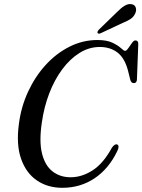

<svg xmlns="http://www.w3.org/2000/svg" viewBox="-20 -907 696 938"><path d="M553 -201Q565.5 -194 552.5 -168Q511 -82 441.8 -35.8Q372.5 10.5 284.5 10.5Q212.5 10.5 159.8 -25.8Q107 -62 82.8 -131.8Q58.5 -201.5 72.5 -302.5Q83 -385 117.2 -459Q151.5 -533 203.2 -589.8Q255 -646.5 319.8 -679Q384.5 -711.5 456 -711.5Q502 -711.5 529.5 -698.2Q557 -685 571 -671.8Q585 -658.5 591 -658.5Q597.5 -658.5 606.5 -671.2Q615.5 -684 624.5 -696.8Q633.5 -709.5 641 -709.5Q656 -709.5 655.5 -691.5L649 -519.5Q648.5 -501 633.5 -501Q620.5 -500.5 616 -519L606 -559.5Q590 -622.5 554.5 -650Q519 -677.5 467.5 -677.5Q415 -677.5 368.2 -648.2Q321.5 -619 283.8 -568Q246 -517 220.5 -450.5Q195 -384 184.5 -309Q170.5 -216.5 185.2 -157.2Q200 -98 236.8 -69.5Q273.5 -41 325 -41Q380 -41 432.5 -74.8Q485 -108.5 527 -186Q541.5 -206 553 -201ZM551 -847.5Q571.5 -868.5 589 -879Q606.5 -889.5 622.5 -886.5Q638.5 -884 643 -870.5Q647.5 -857 641.5 -843.5Q634 -825 618 -814.5Q602 -804 579.5 -795L471.5 -744.5Q460 -739.5 456.5 -746.5Q454 -752.5 463.5 -762.5Z"/></svg>

Font: Fraunces 144pt S050
Style: Italic
Weight: 400
Italic angle: -16°
Version: Version 1.000; ttfautohint (v1.8.3)